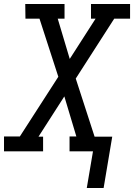

<svg xmlns="http://www.w3.org/2000/svg" viewBox="-30 -755 669 958"><path d="M403 183 434 0H317V-74H351L291 -274L162 -73H185V0H-10V-74H69L261 -372L167 -662H97L96 -735H292V-662H258L318 -461L447 -662H424V-735H619V-662H540L348 -363L442 -73H530L487 183Z"/></svg>

Font: Iosevka Plex Etoile
Style: Italic
Weight: 400
Italic angle: -9°
Designer: Belleve Invis
Foundry: Belleve Invis
Version: Version 25.1.1; ttfautohint (v1.8.4)